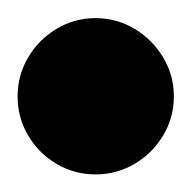

<svg xmlns="http://www.w3.org/2000/svg" viewBox="-57 -508 215 215"><path d="M-37.3 -400Q-37.3 -376.3 -25.5 -356.3Q-13.7 -336.3 6.3 -324.5Q26.3 -312.7 50 -312.7Q73.7 -312.7 93.7 -324.5Q113.7 -336.3 125.7 -356.3Q137.7 -376.3 137.7 -400Q137.7 -423.7 125.7 -443.7Q113.7 -463.7 93.7 -475.7Q73.7 -487.7 50 -487.7Q26.3 -487.7 6.3 -475.7Q-13.7 -463.7 -25.5 -443.7Q-37.3 -423.7 -37.3 -400Z"/></svg>

Font: Linefont Thin
Style: Regular
Weight: 100
Monospace: yes
Version: Version 3.002;gftools[0.9.33]